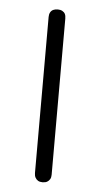

<svg xmlns="http://www.w3.org/2000/svg" viewBox="-47 -611 341 653"><g transform="rotate(5 123.5 -285.0)"><path d="M123 10Q114 10 108 6.5Q102 3 98.5 -3.5Q95 -10 95 -19V-552Q95 -561 98.5 -567.5Q102 -574 108.5 -577Q115 -580 124 -580Q133 -580 139.5 -576.5Q146 -573 149 -567Q152 -561 152 -551V-18Q152 -9 148.5 -3Q145 3 139 6.5Q133 10 123 10Z"/></g></svg>

Font: Fredoka Light Light
Style: Regular
Weight: 300
Version: Version 2.001